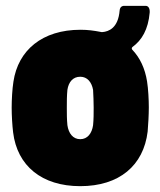

<svg xmlns="http://www.w3.org/2000/svg" viewBox="-20 -630 550 658"><path d="M434 -469C466 -492 488 -529 493 -587C494 -602 488 -610 479 -610H406C397 -610 391 -605 390 -594C385 -534 353 -522 331 -520C328 -520 326 -520 323 -521C302 -525 281 -528 256 -528C125 -528 42 -458 26 -350C22 -325 20 -288 20 -261C20 -235 22 -200 25 -176C39 -62 123 8 255 8C389 8 472 -63 486 -179C488 -202 490 -237 490 -262C490 -289 488 -326 484 -351C477 -395 460 -432 433 -460C431 -463 431 -466 434 -469ZM299 -201C295 -173 280 -153 255 -153C230 -153 215 -173 211 -201C209 -221 209 -241 209 -261C209 -282 209 -302 211 -322C215 -349 230 -367 255 -367C279 -367 294 -349 299 -322C300 -302 301 -282 301 -261C301 -241 301 -221 299 -201Z"/></svg>

Font: Barlow Semi Condensed Black
Style: Regular
Weight: 900
Width: 4
Designer: Jeremy Tribby
Foundry: Tribby Type
Version: Version 1.408;PS 001.408;hotconv 1.0.88;makeotf.lib2.5.64775